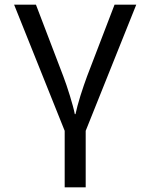

<svg xmlns="http://www.w3.org/2000/svg" viewBox="-20 -556 640 816"><path d="M344.2 240.2H254.9V0L40 -536.1H132.8L249 -231.9Q254.9 -216.3 262.5 -194.3Q270 -172.4 276.9 -149.7Q283.7 -127 289.6 -106Q295.4 -85 297.9 -70.8H300.8Q303.7 -85 309.3 -106Q314.9 -127 322 -149.7Q329.1 -172.4 336.7 -194.3Q344.2 -216.3 350.1 -231.9L466.8 -536.1H559.1L344.2 0Z"/></svg>

Font: WenQuanYi Micro Hei Mono
Style: Regular
Weight: 400
Foundry: Ascender Corporation
Version: Version 0.2.0-beta